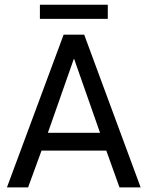

<svg xmlns="http://www.w3.org/2000/svg" viewBox="-20 -810 644 830"><path d="M255 -660H344L588 0H496.5L439.5 -159H159.5L101.5 0H10ZM187 -236H412.5L300.5 -555H299ZM152.5 -728.5V-789.5H446V-728.5Z"/></svg>

Font: League Spartan Thin
Style: Regular
Weight: 400
Version: Version 2.002